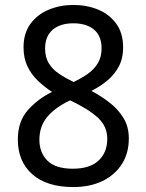

<svg xmlns="http://www.w3.org/2000/svg" viewBox="-20 -745 591 775"><path d="M276 10Q169 10 110.5 -41.5Q52 -93 52 -182Q52 -255 92.5 -300.5Q133 -346 190 -374Q158 -395 132 -420Q106 -445 90.5 -478Q75 -511 75 -554Q75 -611 103 -649Q131 -687 177 -706Q223 -725 276 -725Q331 -725 376.5 -706Q422 -687 449.5 -649Q477 -611 477 -553Q477 -510 460 -477.5Q443 -445 414.5 -421Q386 -397 349 -378Q387 -358 421.5 -331.5Q456 -305 478 -269.5Q500 -234 500 -186Q500 -126 471.5 -82Q443 -38 393 -14Q343 10 276 10ZM274 -64Q343 -64 378 -97Q413 -130 413 -185Q413 -235 375 -270Q337 -305 263 -340Q202 -311 170.5 -273Q139 -235 139 -181Q139 -129 171.5 -96.5Q204 -64 274 -64ZM277 -414Q309 -429 334.5 -447Q360 -465 375 -490Q390 -515 390 -550Q390 -600 359.5 -625.5Q329 -651 275 -651Q241 -651 215.5 -639.5Q190 -628 176 -605.5Q162 -583 162 -550Q162 -514 177 -489.5Q192 -465 218 -447.5Q244 -430 277 -414Z"/></svg>

Font: ukorean05
Style: Book
Weight: 400
Designer: Jelle Bosma - Monotype Design Team
Foundry: Monotype Imaging Inc.
Version: Version 2.003